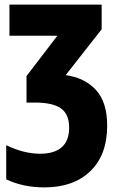

<svg xmlns="http://www.w3.org/2000/svg" viewBox="-20 -573 511 833"><path d="M421 -446 265 -247Q347 -236 396 -183Q445 -130 445 -28Q445 99 372 169.5Q299 240 173 240Q80 240 7 205V57Q83 94 155 94Q215 94 247.5 66Q280 38 280 -19Q280 -78 244 -103Q208 -128 133 -128H95V-243L229 -418H21V-553H421Z"/></svg>

Font: Noto Sans UI CondBlack
Style: Regular
Weight: 900
Width: 3
Designer: Monotype Design Team
Foundry: Monotype Imaging Inc.
Version: Version 1.001